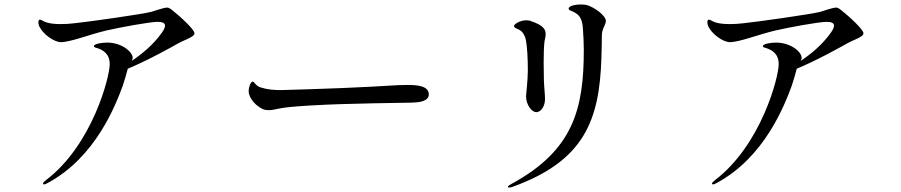

<svg xmlns="http://www.w3.org/2000/svg" viewBox="-20 -792 4040 861"><path d="M753 -746C743 -754 736 -758 730 -758C715 -758 678 -745 659 -739C616 -728 375 -694 316 -688C294 -685 272 -684 252 -684C228 -684 207 -686 190 -691C174 -696 165 -704 159 -704C155 -704 152 -700 152 -692C152 -688 153 -682 156 -674C173 -638 223 -603 253 -603C296 -603 380 -637 456 -655C521 -670 653 -694 687 -694C710 -694 720 -688 720 -677C720 -670 716 -660 707 -647C667 -590 614 -548 571 -519C573 -524 575 -528 575 -532C575 -560 525 -601 461 -601C434 -601 401 -595 401 -585C401 -582 404 -580 407 -579C445 -569 472 -549 472 -504C472 -447 394 -142 186 16C180 21 173 27 173 30C173 33 174 35 178 35C181 35 186 33 193 29C410 -87 499 -323 530 -406C540 -435 546 -458 553 -484C639 -519 752 -582 780 -598C803 -611 828 -618 845 -631C850 -635 852 -639 852 -643C852 -659 792 -715 753 -746Z M1187 -298C1198 -298 1212 -301 1231 -305C1278 -316 1442 -323 1506 -325C1551 -327 1763 -331 1786 -331C1814 -331 1838 -332 1846 -333C1878 -335 1903 -346 1903 -368C1903 -407 1852 -411 1808 -411C1746 -411 1727 -406 1511 -397C1465 -395 1259 -388 1239 -388C1211 -388 1181 -390 1152 -399C1138 -402 1129 -411 1123 -418C1119 -423 1117 -426 1113 -426C1103 -426 1095 -398 1095 -384C1095 -354 1123 -324 1144 -311C1159 -300 1171 -298 1187 -298Z M2263 49C2267 49 2271 48 2278 46C2596 -69 2669 -247 2677 -536C2678 -565 2679 -606 2679 -635C2679 -662 2697 -682 2697 -698C2697 -721 2647 -760 2609 -770C2602 -771 2592 -772 2583 -772C2559 -772 2530 -765 2530 -754C2530 -743 2544 -747 2569 -728C2588 -713 2593 -685 2594 -663C2596 -634 2598 -602 2598 -569C2598 -305 2552 -119 2275 32C2264 38 2258 42 2258 45C2258 48 2259 49 2263 49ZM2384 -289C2409 -289 2424 -320 2424 -347C2424 -371 2420 -400 2419 -434C2419 -456 2418 -484 2418 -513C2418 -550 2419 -587 2422 -608C2424 -619 2427 -629 2427 -639C2427 -661 2415 -679 2362 -697C2355 -700 2348 -701 2340 -701C2312 -701 2285 -684 2285 -675C2285 -669 2292 -666 2303 -661C2322 -653 2332 -638 2338 -614C2344 -585 2347 -531 2347 -477C2347 -433 2339 -367 2339 -361C2339 -319 2367 -289 2384 -289Z M3753 -746C3743 -754 3736 -758 3730 -758C3715 -758 3678 -745 3659 -739C3616 -728 3375 -694 3316 -688C3294 -685 3272 -684 3252 -684C3228 -684 3207 -686 3190 -691C3174 -696 3165 -704 3159 -704C3155 -704 3152 -700 3152 -692C3152 -688 3153 -682 3156 -674C3173 -638 3223 -603 3253 -603C3296 -603 3380 -637 3456 -655C3521 -670 3653 -694 3687 -694C3710 -694 3720 -688 3720 -677C3720 -670 3716 -660 3707 -647C3667 -590 3614 -548 3571 -519C3573 -524 3575 -528 3575 -532C3575 -560 3525 -601 3461 -601C3434 -601 3401 -595 3401 -585C3401 -582 3404 -580 3407 -579C3445 -569 3472 -549 3472 -504C3472 -447 3394 -142 3186 16C3180 21 3173 27 3173 30C3173 33 3174 35 3178 35C3181 35 3186 33 3193 29C3410 -87 3499 -323 3530 -406C3540 -435 3546 -458 3553 -484C3639 -519 3752 -582 3780 -598C3803 -611 3828 -618 3845 -631C3850 -635 3852 -639 3852 -643C3852 -659 3792 -715 3753 -746Z"/></svg>

Font: Shippori Mincho OTF Medium
Style: Regular
Weight: 500
Designer: FONTDASU
Foundry: FONTDASU / Google Inc. / but / Adobe
Version: Version 3.300;hotconv 1.0.109;makeotfexe 2.5.65596